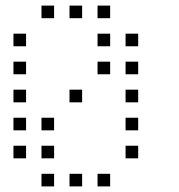

<svg xmlns="http://www.w3.org/2000/svg" viewBox="-20 -693 640 685"><path d="M129 -673Q128 -673 128 -673Q128 -673 128 -672V-629Q128 -628 128 -628Q128 -628 129 -628H172Q173 -628 173 -628Q173 -628 173 -629V-672Q173 -673 173 -673Q173 -673 172 -673ZM229 -673Q228 -673 228 -673Q228 -673 228 -672V-629Q228 -628 228 -628Q228 -628 229 -628H272Q273 -628 273 -628Q273 -628 273 -629V-672Q273 -673 273 -673Q273 -673 272 -673ZM329 -673Q328 -673 328 -673Q328 -673 328 -672V-629Q328 -628 328 -628Q328 -628 329 -628H372Q373 -628 373 -628Q373 -628 373 -629V-672Q373 -673 373 -673Q373 -673 372 -673ZM29 -573Q28 -573 28 -573Q28 -573 28 -572V-529Q28 -528 28 -528Q28 -528 29 -528H72Q73 -528 73 -528Q73 -528 73 -529V-572Q73 -573 73 -573Q73 -573 72 -573ZM329 -573Q328 -573 328 -573Q328 -573 328 -572V-529Q328 -528 328 -528Q328 -528 329 -528H372Q373 -528 373 -528Q373 -528 373 -529V-572Q373 -573 373 -573Q373 -573 372 -573ZM429 -573Q428 -573 428 -573Q428 -573 428 -572V-529Q428 -528 428 -528Q428 -528 429 -528H472Q473 -528 473 -528Q473 -528 473 -529V-572Q473 -573 473 -573Q473 -573 472 -573ZM29 -473Q28 -473 28 -473Q28 -473 28 -472V-429Q28 -428 28 -428Q28 -428 29 -428H72Q73 -428 73 -428Q73 -428 73 -429V-472Q73 -473 73 -473Q73 -473 72 -473ZM329 -473Q328 -473 328 -473Q328 -473 328 -472V-429Q328 -428 328 -428Q328 -428 329 -428H372Q373 -428 373 -428Q373 -428 373 -429V-472Q373 -473 373 -473Q373 -473 372 -473ZM429 -473Q428 -473 428 -473Q428 -473 428 -472V-429Q428 -428 428 -428Q428 -428 429 -428H472Q473 -428 473 -428Q473 -428 473 -429V-472Q473 -473 473 -473Q473 -473 472 -473ZM29 -373Q28 -373 28 -373Q28 -373 28 -372V-329Q28 -328 28 -328Q28 -328 29 -328H72Q73 -328 73 -328Q73 -328 73 -329V-372Q73 -373 73 -373Q73 -373 72 -373ZM229 -373Q228 -373 228 -373Q228 -373 228 -372V-329Q228 -328 228 -328Q228 -328 229 -328H272Q273 -328 273 -328Q273 -328 273 -329V-372Q273 -373 273 -373Q273 -373 272 -373ZM429 -373Q428 -373 428 -373Q428 -373 428 -372V-329Q428 -328 428 -328Q428 -328 429 -328H472Q473 -328 473 -328Q473 -328 473 -329V-372Q473 -373 473 -373Q473 -373 472 -373ZM29 -273Q28 -273 28 -273Q28 -273 28 -272V-229Q28 -228 28 -228Q28 -228 29 -228H72Q73 -228 73 -228Q73 -228 73 -229V-272Q73 -273 73 -273Q73 -273 72 -273ZM129 -273Q128 -273 128 -273Q128 -273 128 -272V-229Q128 -228 128 -228Q128 -228 129 -228H172Q173 -228 173 -228Q173 -228 173 -229V-272Q173 -273 173 -273Q173 -273 172 -273ZM429 -273Q428 -273 428 -273Q428 -273 428 -272V-229Q428 -228 428 -228Q428 -228 429 -228H472Q473 -228 473 -228Q473 -228 473 -229V-272Q473 -273 473 -273Q473 -273 472 -273ZM29 -173Q28 -173 28 -173Q28 -173 28 -172V-129Q28 -128 28 -128Q28 -128 29 -128H72Q73 -128 73 -128Q73 -128 73 -129V-172Q73 -173 73 -173Q73 -173 72 -173ZM129 -173Q128 -173 128 -173Q128 -173 128 -172V-129Q128 -128 128 -128Q128 -128 129 -128H172Q173 -128 173 -128Q173 -128 173 -129V-172Q173 -173 173 -173Q173 -173 172 -173ZM429 -173Q428 -173 428 -173Q428 -173 428 -172V-129Q428 -128 428 -128Q428 -128 429 -128H472Q473 -128 473 -128Q473 -128 473 -129V-172Q473 -173 473 -173Q473 -173 472 -173ZM129 -73Q128 -73 128 -73Q128 -73 128 -72V-29Q128 -28 128 -28Q128 -28 129 -28H172Q173 -28 173 -28Q173 -28 173 -29V-72Q173 -73 173 -73Q173 -73 172 -73ZM229 -73Q228 -73 228 -73Q228 -73 228 -72V-29Q228 -28 228 -28Q228 -28 229 -28H272Q273 -28 273 -28Q273 -28 273 -29V-72Q273 -73 273 -73Q273 -73 272 -73ZM329 -73Q328 -73 328 -73Q328 -73 328 -72V-29Q328 -28 328 -28Q328 -28 329 -28H372Q373 -28 373 -28Q373 -28 373 -29V-72Q373 -73 373 -73Q373 -73 372 -73Z"/></svg>

Font: Doto Light
Style: Regular
Weight: 300
Monospace: yes
Version: Version 1.000